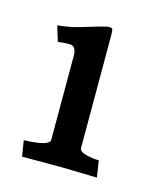

<svg xmlns="http://www.w3.org/2000/svg" viewBox="-64 -815 361 435"><g transform="rotate(15 116.5 -597.5)"><path d="M202 -429 120 -431H26L20 -468Q80 -470 80 -485V-682Q80 -705 64 -705Q48 -705 37 -703L26 -739Q55 -742 75 -748Q134 -766 140 -766Q146 -766 148 -764Q150 -762 150 -748V-485Q150 -476 166 -472Q182 -468 196 -468Z"/></g></svg>

Font: Lusitana
Style: Bold
Weight: 700
Designer: Ana Paula Megda
Foundry: Ana Paula Megda
Version: Version 1.001; ttfautohint (v1.4.1)